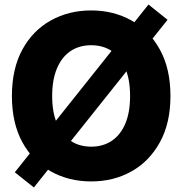

<svg xmlns="http://www.w3.org/2000/svg" viewBox="-20 -784 798 841"><path d="M379.4 10.7Q281.2 10.7 202.4 -33.4Q123.5 -77.6 77.9 -161.1Q32.2 -244.6 32.2 -363.3Q32.2 -482.9 77.9 -566.7Q123.5 -650.4 202.4 -694.3Q281.2 -738.3 379.4 -738.3Q477.5 -738.3 555.9 -694.3Q634.3 -650.4 680.4 -566.7Q726.6 -482.9 726.6 -363.3Q726.6 -244.6 680.4 -160.9Q634.3 -77.1 555.9 -33.2Q477.5 10.7 379.4 10.7ZM379.4 -141.6Q431.6 -141.6 470 -167.5Q508.3 -193.4 529.1 -242.9Q549.8 -292.5 549.8 -363.3Q549.8 -434.6 529.1 -484.4Q508.3 -534.2 470 -560.1Q431.6 -585.9 379.4 -585.9Q327.1 -585.9 288.8 -560.1Q250.5 -534.2 229.5 -484.4Q208.5 -434.6 208.5 -363.3Q208.5 -292.5 229.5 -242.9Q250.5 -193.4 288.8 -167.5Q327.1 -141.6 379.4 -141.6ZM128.4 37.1 44.9 -29.3 630.4 -764.2 713.9 -697.3Z"/></svg>

Font: Inter 24pt ExtraBold
Style: Regular
Weight: 800
Designer: Rasmus Andersson
Foundry: rsms
Version: Version 4.001;git-66647c0bb